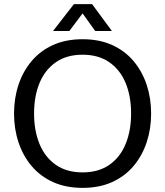

<svg xmlns="http://www.w3.org/2000/svg" viewBox="-20 -900 800 930"><path d="M380 10Q299 10 237 -18Q175 -46 133 -96Q91 -146 69.5 -211Q48 -276 48 -350Q48 -424 69.5 -489Q91 -554 133 -604Q175 -654 237 -682Q299 -710 380 -710Q461 -710 523 -682Q585 -654 627 -604Q669 -554 690.5 -489Q712 -424 712 -350Q712 -276 690.5 -211Q669 -146 627 -96Q585 -46 523 -18Q461 10 380 10ZM380 -65Q457 -65 509.5 -101.5Q562 -138 588.5 -202.5Q615 -267 615 -350Q615 -434 588.5 -498Q562 -562 509.5 -598.5Q457 -635 380 -635Q303 -635 250.5 -598.5Q198 -562 171.5 -498Q145 -434 145 -350Q145 -267 171.5 -202.5Q198 -138 250.5 -101.5Q303 -65 380 -65ZM237 -750 338 -880H426L522 -750H441L380 -835L316 -750Z"/></svg>

Font: Hedvig Letters Sans
Style: Regular
Weight: 400
Designer: Alexander Örn & Tor Weibull
Foundry: Kanon Foundry
Version: Version 1.000; ttfautohint (v1.8.4.7-5d5b)